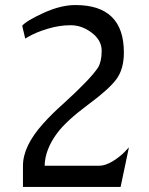

<svg xmlns="http://www.w3.org/2000/svg" viewBox="-20 -740 590 761"><path d="M279 -720Q221 -720 153 -689Q85 -658 68 -638L80 -587L90 -593Q122 -612 169 -626Q215 -640 260 -640Q305 -640 344 -610Q383 -580 383 -539Q383 -497 369 -473Q340 -428 230 -328Q188 -291 151 -250Q71 -161 71 -83V1H458L491 -156L474 -138Q456 -119 427 -101Q397 -83 373 -83H157Q158 -147 207 -213Q244 -262 329 -325Q413 -387 442 -427Q471 -467 471 -532Q471 -720 279 -720Z"/></svg>

Font: Sawarabi Mincho
Style: Regular
Weight: 400
Version: Version 1.082; ttfautohint (v1.8.4.7-5d5b)